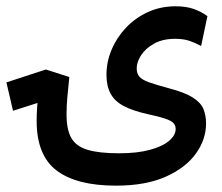

<svg xmlns="http://www.w3.org/2000/svg" viewBox="-100 -417 706 611"><path d="M269 173.8Q144 173.8 80.3 125.7Q16.6 77.6 16.6 -32.7Q16.6 -53.2 18.3 -77.4Q20 -101.6 23.4 -132.8L48.3 -98.6L-58.6 -64.5L-79.6 -154.8L45.9 -195.8L120.6 -171.9Q116.7 -133.3 114.3 -107.4Q111.8 -81.5 111.8 -52.2Q111.8 -4.9 126.7 21.7Q141.6 48.3 178.2 59.6Q214.8 70.8 278.8 70.8Q336.9 70.8 377.2 59.8Q417.5 48.8 438.2 31Q459 13.2 459 -6.8Q459 -18.1 451.7 -25.6Q444.3 -33.2 424.8 -39.8Q405.3 -46.4 368.2 -54.2Q322.3 -64.5 293.7 -79.6Q265.1 -94.7 252 -118.9Q238.8 -143.1 238.8 -179.2Q238.8 -219.7 254.9 -258.3Q271 -296.9 300.5 -328.4Q330.1 -359.9 370.4 -378.4Q410.6 -397 459 -397Q492.7 -397 516.6 -388.4Q540.5 -379.9 560.1 -365.7L540 -270.5Q522.5 -280.3 503.2 -286.9Q483.9 -293.5 457.5 -293.5Q417.5 -293.5 390.1 -278.1Q362.8 -262.7 348.9 -241Q335 -219.2 335 -199.7Q335 -183.1 343.5 -173.1Q352.1 -163.1 374.5 -155Q397 -147 439 -135.7Q488.8 -122.6 513.9 -106.4Q539.1 -90.3 547.4 -70.1Q555.7 -49.8 555.7 -23.9Q555.7 26.9 523.2 72Q490.7 117.2 427 145.5Q363.3 173.8 269 173.8Z"/></svg>

Font: Cascadia Code
Style: Regular
Weight: 400
Designer: Aaron Bell
Foundry: Saja Typeworks
Version: Version 2404.023